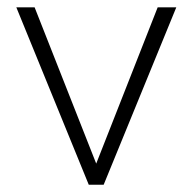

<svg xmlns="http://www.w3.org/2000/svg" viewBox="-20 -508 529 528"><path d="M224.1 0 24.9 -487.8H75.2L244.6 -58.1L413.6 -487.8H464.8L265.1 0Z"/></svg>

Font: HK Grotesk Light Legacy
Style: Regular
Weight: 300
Designer: Alfredo Marco Pradil
Foundry: Hanken Design Co.
Version: Version 2.022;PS 002.022;hotconv 1.0.88;makeotf.lib2.5.64775